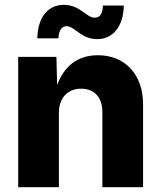

<svg xmlns="http://www.w3.org/2000/svg" viewBox="-20 -784 675 804"><path d="M226.6 -311.5C226.6 -375 264.2 -412.6 319.8 -412.6C375.5 -412.6 408.7 -376 408.7 -314.5V0H579.1V-347.7C579.1 -471.2 504.4 -552.7 390.1 -552.7C301.8 -552.7 248 -503.9 219.2 -428.2L216.3 -545.9H56.2V0H226.6ZM387.7 -620.1C449.7 -620.1 496.6 -669.4 498.5 -760.7H411.1C409.7 -728 400.4 -710 375.5 -710C342.3 -710 314.9 -763.7 247.1 -763.7C183.6 -763.7 138.2 -715.3 136.2 -623.5H224.6C226.1 -655.3 237.3 -674.3 258.8 -674.3C292.5 -674.3 319.3 -620.1 387.7 -620.1Z"/></svg>

Font: Inter ExtraBold
Style: Regular
Weight: 800
Designer: Rasmus Andersson
Foundry: rsms
Version: Version 4.001;git-9221beed3